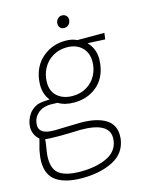

<svg xmlns="http://www.w3.org/2000/svg" viewBox="-142 -740 844 1084"><g transform="rotate(-15 279.5 -197.5)"><path d="M1 112Q1 94 4 74Q7 47 17 14Q24 -10 25 -18Q7 -32 -2.5 -55.5Q-12 -79 -8 -107Q-5 -133 12 -161.5Q29 -190 64 -206Q78 -211 95.5 -213Q113 -215 138 -216Q107 -253 107 -310Q107 -319 109 -337Q120 -419 176.5 -466Q233 -513 309 -513Q348 -513 376 -499H534L529 -462L427 -467Q468 -425 468 -364Q468 -355 466 -335Q456 -254 401.5 -208.5Q347 -163 267 -163Q213 -163 176 -186L135 -187Q114 -187 100 -182Q75 -177 53 -153Q31 -129 31 -93Q31 -66 53 -53Q75 -40 121 -40L191 -42L273 -44Q365 -44 417 -13Q469 18 469 82Q469 96 468 103Q457 185 382.5 223Q308 261 202 261Q106 261 53.5 226Q1 191 1 112ZM427 -360Q427 -413 394 -444Q361 -475 307 -475Q262 -475 225.5 -453.5Q189 -432 168.5 -394.5Q148 -357 148 -311Q148 -259 182 -230Q216 -201 270 -201Q317 -201 353 -223Q389 -245 408 -281.5Q427 -318 427 -360ZM427 101Q428 96 428 86Q428 -5 263 -5Q237 -5 201 -3L143 -2Q72 -2 56 -6Q53 24 50 40Q48 48 46 66Q43 86 43 103Q43 172 83.5 197.5Q124 223 202 223Q294 223 356.5 193.5Q419 164 427 101ZM291 -616Q291 -633 301.5 -644.5Q312 -656 328 -656Q342 -656 351.5 -647Q361 -638 361 -624Q361 -607 350 -595.5Q339 -584 323 -584Q308 -584 299.5 -593Q291 -602 291 -616Z"/></g></svg>

Font: Bellota Text Light
Style: Italic
Weight: 300
Italic angle: -7.5°
Designer: Kemie Guaida
Foundry: Kemie Guaida
Version: Version 4.001